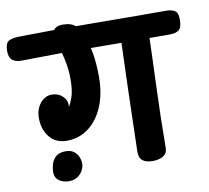

<svg xmlns="http://www.w3.org/2000/svg" viewBox="-160 -887 1119 1030"><g transform="rotate(-10 399.0 -371.5)"><path d="M161 -170.3Q100.9 -170.3 67.2 -211.9Q33.4 -253.4 33.4 -316.3Q33.4 -363.2 59.4 -395.8Q85.4 -428.3 122.8 -428.3Q157.1 -428.3 180.1 -407.1Q203.1 -385.8 203.1 -359.9Q203.1 -354.1 203.1 -353.4Q203.1 -352.7 202.1 -346.9Q212.9 -362.2 224.9 -397.3Q236.9 -432.3 236.9 -494.7Q236.9 -547.4 224.9 -601.8Q213 -656.1 193.9 -708.1Q182.4 -738.6 194.1 -763.2Q205.8 -787.8 246.7 -787.8Q293.2 -787.8 316.2 -765.2Q339.2 -742.6 350.7 -713.1Q369.8 -662.1 379.6 -607.1Q389.3 -552 389.3 -477.3Q389.3 -387.4 360.5 -318.1Q331.7 -248.8 280 -209.6Q228.3 -170.3 161 -170.3ZM594.3 16.8Q559.6 16.8 540.5 1.7Q521.4 -13.3 522.4 -49.1Q526.1 -215.4 531.2 -376.2Q536.2 -536.9 541.9 -703.2Q542.7 -731.1 563 -745.2Q583.3 -759.2 616.3 -759.2Q657.8 -759.2 676.4 -744.3Q695.1 -729.3 694.3 -697.9Q689.7 -531.6 683.2 -369.6Q676.8 -207.6 675.7 -40.2Q675.7 -11.6 653.7 2.6Q631.7 16.8 594.3 16.8ZM-3.4 -635.9Q-37.2 -635.1 -55.1 -650.7Q-73 -666.3 -72 -704.7Q-70.2 -744 -51.2 -754Q-32.1 -764 0.9 -764.8Q198.4 -768.8 402.2 -766.8Q606 -764.8 805.3 -764.8Q839.1 -764.8 855.2 -751.8Q871.3 -738.9 869.8 -700.3Q868.8 -660.2 851.8 -648.1Q834.8 -635.9 801 -635.9Q601.7 -635.9 397.9 -637.9Q194.1 -639.9 -3.4 -635.9ZM135.1 45.4Q103.3 45.4 80.8 29.6Q58.3 13.7 58.3 -17.7Q58.3 -37 65.1 -60.1Q71.9 -83.2 90.3 -99.7Q108.8 -116.1 142.2 -116.1Q171.3 -116.1 188 -103.3Q204.7 -90.6 212.3 -72Q220 -53.4 220 -35.3Q220 -17.4 209.8 1.5Q199.6 20.4 180.7 32.9Q161.9 45.4 135.1 45.4Z"/></g></svg>

Font: Playpen Sans Deva
Style: Regular
Weight: 400
Designer: Pooja Saxena, Gunjan Panchal, Laura Meseguer, Veronika Burian, José Scaglione
Foundry: TypeTogether
Version: Version 2.000